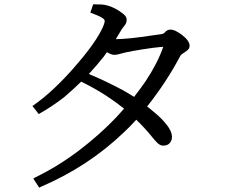

<svg xmlns="http://www.w3.org/2000/svg" viewBox="-20 -805 1040 882"><path d="M681 -585Q573 -570 533 -558Q518 -553 505 -553Q492 -553 472 -565H471Q466 -558 460 -550V-549Q426 -506 388 -465Q455 -438 542 -392Q562 -381 596 -360Q624 -396 649 -432Q704 -515 730 -590Q713 -589 681 -585ZM461 -709Q461 -716 448 -724Q431 -734 395 -747L408 -785H416Q429 -785 444.5 -784.5Q460 -784 476 -779Q494 -774 513 -763.5Q532 -753 547 -740.5Q562 -728 562 -715Q562 -698 550 -685Q542 -676 532 -658.5Q522 -641 512 -625Q574 -626 677 -642Q703 -646 717 -647.5Q731 -649 736 -655Q747 -669 763 -669Q775 -669 789.5 -661.5Q804 -654 817 -644Q851 -617 851 -595Q851 -580 837 -571L818 -558Q810 -553 805 -542Q743 -426 656 -316L689 -289Q724 -260 746.5 -231Q769 -202 770 -178V-177Q770 -159 759.5 -147.5Q749 -136 730 -136Q716 -136 703.5 -148Q691 -160 676 -179Q648 -214 606 -255Q578 -224 548 -196Q385 -40 168 53L160 57L133 15L144 9Q250 -43 344.5 -115Q439 -187 516 -268L550 -306Q511 -337 467 -366Q414 -400 353 -430Q314 -392 274 -358Q221 -317 158 -281L129 -318L139 -325Q184 -357 230 -400.5Q276 -444 318 -492Q408 -594 444 -663Q461 -696 461 -709Z"/></svg>

Font: Early Summer Mincho Screen
Style: Regular
Weight: 400
Designer: GuiWonder
Version: Version 1.002